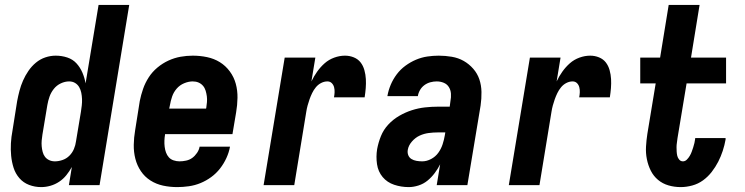

<svg xmlns="http://www.w3.org/2000/svg" viewBox="-20 -755 3040 783"><path d="M148 8Q122 8 98.5 -1Q75 -10 59 -28.5Q43 -47 35.5 -70.5Q28 -94 25.5 -119.5Q23 -145 24.5 -171Q26 -197 31 -223L50 -343Q54 -364 59.5 -385Q65 -406 74 -426.5Q83 -447 96 -466Q109 -485 126.5 -499.5Q144 -514 165 -521Q186 -528 207 -528Q232 -528 254.5 -520.5Q277 -513 292 -496.5Q307 -480 316 -459Q325 -438 329 -415L382 -735H507L386 0H261L273 -74Q263 -56 250.5 -40.5Q238 -25 221.5 -14Q205 -3 186 2.5Q167 8 148 8ZM204 -97Q219 -97 235 -102.5Q251 -108 263 -120Q275 -132 281.5 -147.5Q288 -163 290 -179L310 -299Q312 -312 313.5 -325Q315 -338 314.5 -351Q314 -364 311.5 -376.5Q309 -389 303 -399.5Q297 -410 286.5 -416.5Q276 -423 262 -423Q245 -423 228 -415Q211 -407 199.5 -392.5Q188 -378 182 -361Q176 -344 173 -326L153 -206Q151 -194 150 -182Q149 -170 150 -158.5Q151 -147 154 -135.5Q157 -124 163.5 -115.5Q170 -107 180.5 -102Q191 -97 204 -97Z M703 8Q673 8 645 2Q617 -4 593.5 -19Q570 -34 554.5 -57Q539 -80 532 -107.5Q525 -135 525.5 -164.5Q526 -194 531 -223L550 -343Q555 -368 563.5 -392.5Q572 -417 586.5 -439.5Q601 -462 622 -479.5Q643 -497 667 -508Q691 -519 716 -523.5Q741 -528 766 -528Q796 -528 824.5 -522Q853 -516 876.5 -501.5Q900 -487 917 -464Q934 -441 941.5 -413.5Q949 -386 948.5 -356Q948 -326 943 -297L928 -208H653V-206Q651 -194 650.5 -181.5Q650 -169 651.5 -156.5Q653 -144 657 -133Q661 -122 668.5 -113.5Q676 -105 688 -101Q700 -97 712 -97Q725 -97 739 -100Q753 -103 764 -111Q775 -119 783.5 -131.5Q792 -144 794 -157H918Q914 -134 903.5 -111Q893 -88 877.5 -68Q862 -48 841.5 -33Q821 -18 798 -8.5Q775 1 750.5 4.5Q726 8 703 8ZM670 -312H820L821 -314Q823 -326 824 -338.5Q825 -351 823.5 -362.5Q822 -374 818.5 -385.5Q815 -397 807.5 -405.5Q800 -414 789.5 -418.5Q779 -423 766 -423Q749 -423 731 -415.5Q713 -408 700.5 -393.5Q688 -379 682 -361.5Q676 -344 673 -326Z M1055 0 1141 -520H1266L1250 -423Q1260 -444 1273.5 -463Q1287 -482 1304 -497Q1321 -512 1343 -520Q1365 -528 1387 -528Q1406 -528 1423 -521Q1440 -514 1450.5 -500.5Q1461 -487 1466 -469Q1471 -451 1472 -432.5Q1473 -414 1471.5 -395.5Q1470 -377 1467 -358H1342Q1344 -368 1344.5 -378.5Q1345 -389 1342.5 -399Q1340 -409 1333 -416Q1326 -423 1315 -423Q1302 -423 1289.5 -416.5Q1277 -410 1268 -399Q1259 -388 1253 -375.5Q1247 -363 1242.5 -350.5Q1238 -338 1234.5 -325Q1231 -312 1229 -299L1180 0Z M1647 8Q1616 8 1587.5 -1.5Q1559 -11 1540.5 -33Q1522 -55 1517.5 -85.5Q1513 -116 1518 -147Q1523 -174 1533.5 -200Q1544 -226 1563.5 -247Q1583 -268 1608 -282.5Q1633 -297 1659.5 -305.5Q1686 -314 1713 -317Q1740 -320 1766 -320H1814L1817 -343Q1820 -358 1819 -373Q1818 -388 1810.5 -400Q1803 -412 1789.5 -417.5Q1776 -423 1761 -423Q1748 -423 1735 -419.5Q1722 -416 1711 -408Q1700 -400 1693 -388Q1686 -376 1684 -363H1560V-364Q1564 -387 1573.5 -409.5Q1583 -432 1598 -452Q1613 -472 1633.5 -487Q1654 -502 1676.5 -511.5Q1699 -521 1722.5 -524.5Q1746 -528 1769 -528Q1796 -528 1822.5 -523.5Q1849 -519 1871 -506.5Q1893 -494 1910 -474.5Q1927 -455 1935 -431Q1943 -407 1943.5 -380Q1944 -353 1940 -325L1886 0H1761L1775 -85Q1766 -67 1753 -49.5Q1740 -32 1723.5 -18.5Q1707 -5 1686.5 1.5Q1666 8 1647 8ZM1702 -97Q1720 -97 1738 -106.5Q1756 -116 1767.5 -132Q1779 -148 1785 -166.5Q1791 -185 1794 -203L1796 -215H1766Q1747 -215 1728 -212.5Q1709 -210 1691.5 -202Q1674 -194 1660 -178Q1646 -162 1643 -144Q1641 -132 1645 -122Q1649 -112 1658 -106.5Q1667 -101 1678.5 -99Q1690 -97 1702 -97Z M2055 0 2141 -520H2266L2250 -423Q2260 -444 2273.5 -463Q2287 -482 2304 -497Q2321 -512 2343 -520Q2365 -528 2387 -528Q2406 -528 2423 -521Q2440 -514 2450.5 -500.5Q2461 -487 2466 -469Q2471 -451 2472 -432.5Q2473 -414 2471.5 -395.5Q2470 -377 2467 -358H2342Q2344 -368 2344.5 -378.5Q2345 -389 2342.5 -399Q2340 -409 2333 -416Q2326 -423 2315 -423Q2302 -423 2289.5 -416.5Q2277 -410 2268 -399Q2259 -388 2253 -375.5Q2247 -363 2242.5 -350.5Q2238 -338 2234.5 -325Q2231 -312 2229 -299L2180 0Z M2756 8Q2730 8 2706 1Q2682 -6 2663.5 -21.5Q2645 -37 2634 -59Q2623 -81 2618 -106Q2613 -131 2614.5 -157Q2616 -183 2620 -209L2654 -415H2591V-520H2672L2707 -735H2833L2798 -520H2941V-415H2780L2743 -192Q2742 -182 2740.5 -173Q2739 -164 2739 -155Q2739 -146 2739.5 -137Q2740 -128 2742 -119.5Q2744 -111 2750 -104Q2756 -97 2765 -97Q2774 -97 2781 -104Q2788 -111 2793 -119.5Q2798 -128 2801 -136.5Q2804 -145 2807 -154Q2810 -163 2812 -172Q2814 -181 2815 -189V-192H2939V-186Q2935 -163 2927.5 -140Q2920 -117 2909 -95.5Q2898 -74 2882.5 -54Q2867 -34 2847 -19.5Q2827 -5 2803 1.5Q2779 8 2756 8Z"/></svg>

Font: Iosevka Term Curly XBd Obl
Style: Regular
Weight: 800
Italic angle: -9°
Designer: Belleve Invis
Foundry: Belleve Invis
Version: Version 32.3.0